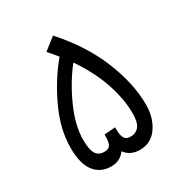

<svg xmlns="http://www.w3.org/2000/svg" viewBox="-161 -798 867 916"><g transform="rotate(-30 272.5 -340.0)"><path d="M480 -173Q480 -102 445 -51Q410 0 347 0Q320 0 299 -11Q278 -22 267 -39Q256 -22 236.5 -11Q217 0 189 0Q132 0 98.5 -42.5Q65 -85 65 -173Q65 -277 117 -387Q169 -497 237 -577Q224 -594 194 -628L260 -680Q371 -557 425.5 -423.5Q480 -290 480 -173ZM404 -170Q404 -247 374 -336.5Q344 -426 280 -520Q222 -447 179 -351.5Q136 -256 136 -177Q136 -124 150 -100.5Q164 -77 196 -77Q221 -77 229 -92Q237 -107 237 -135V-148L298 -153V-140Q298 -108 307.5 -92.5Q317 -77 340 -77Q369 -77 386.5 -97.5Q404 -118 404 -170Z"/></g></svg>

Font: Noto Sans Arabic
Style: Regular
Weight: 400
Designer: Nadine Chahine
Foundry: Monotype Imaging Inc.
Version: Version 1.001